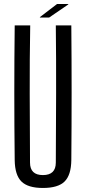

<svg xmlns="http://www.w3.org/2000/svg" viewBox="-20 -926 426 953"><path d="M193 7Q119 7 86.5 -25Q54 -57 53 -131Q49 -466 53 -800H130Q127 -633 127.5 -459.5Q128 -286 129 -119Q129 -57 193 -57Q257 -57 257 -119Q258 -286 258.5 -459.5Q259 -633 257 -800H334Q337 -466 334 -131Q333 -57 300.5 -25Q268 7 193 7ZM178 -839V-841L263 -906H319V-904L224 -839Z"/></svg>

Font: Big Shoulders Display Medium
Style: Regular
Weight: 500
Designer: Patric King
Foundry: XO Type Co
Version: Version 1.000; ttfautohint (v1.8.2)